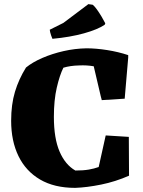

<svg xmlns="http://www.w3.org/2000/svg" viewBox="-20 -899 692 930"><path d="M344 11Q243 11 174 -29.5Q105 -70 69.5 -143Q34 -216 34 -314Q34 -393 52.5 -454.5Q71 -516 106 -572Q138 -598 185.5 -618.5Q233 -639 288 -651.5Q343 -664 399 -665Q445 -665 499 -656.5Q553 -648 601 -632V-620L584 -421L473 -414L468 -433L434 -578Q416 -581 399 -582Q382 -583 362 -582Q320 -581 287 -571Q269 -535 255 -474.5Q241 -414 241 -333Q241 -229 268.5 -165Q296 -101 345 -73Q383 -73 409.5 -77.5Q436 -82 458 -90L492 -243L604 -236L605 -48Q539 -19 470 -5Q401 9 344 11ZM234 -711Q227 -727 223 -743L221 -755L287 -788L408 -879L429 -876Q438 -869 449.5 -853Q461 -837 472 -818.5Q483 -800 490 -786L487 -779Q453 -756 386.5 -737.5Q320 -719 234 -711Z"/></svg>

Font: Labrada ExtraBold
Style: Regular
Weight: 800
Designer: Mercedes Jáuregui
Foundry: Omnibus-Type Team
Version: Version 1.000; ttfautohint (v1.8.4.7-5d5b)